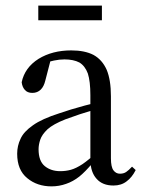

<svg xmlns="http://www.w3.org/2000/svg" viewBox="-20 -650 510 682"><path d="M163 12Q190 12 215 3Q239 -5 262 -23Q284 -41 308 -70H338L328 -112Q295 -82 273 -67Q250 -52 232 -47Q214 -42 194 -42Q161 -42 139 -60Q117 -78 117 -120Q117 -136 123 -154Q129 -172 149 -191Q169 -209 212 -226Q232 -233 263 -244Q294 -254 340 -268V-290Q308 -282 281 -275Q254 -267 232 -261Q210 -254 192 -248Q129 -228 97 -205Q64 -182 53 -157Q41 -132 41 -104Q41 -46 77 -17Q112 12 163 12ZM383 9Q411 9 430 -6Q449 -20 462 -46L449 -58Q437 -45 428 -39Q419 -33 406 -33Q392 -33 383 -45Q374 -57 374 -88V-308Q374 -366 359 -402Q343 -438 312 -455Q281 -471 233 -471Q166 -471 117 -441Q68 -410 57 -358Q59 -341 68 -331Q77 -320 95 -320Q113 -320 125 -332Q136 -343 141 -364L162 -445L129 -423Q152 -431 172 -435Q191 -439 209 -439Q241 -439 262 -428Q282 -416 292 -389Q301 -361 301 -312V-83V-80Q302 -38 323 -15Q344 9 383 9ZM116 -578H342V-630H116Z"/></svg>

Font: Source Serif 4 48pt
Style: Regular
Weight: 400
Designer: Frank Grie√ühammer
Foundry: Adobe Systems Incorporated
Version: Version 4.004;hotconv 1.0.116;makeotfexe 2.5.65601